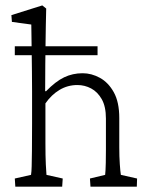

<svg xmlns="http://www.w3.org/2000/svg" viewBox="-20 -696 561 716"><path d="M37.1 0 35.2 -30.3 95.7 -43.9Q97.7 -55.7 98.1 -75.7Q98.6 -95.7 99.1 -132.8Q99.6 -169.9 99.6 -234.4V-355.5Q99.6 -388.7 99.1 -429.2Q98.6 -469.7 98.1 -507.8Q97.7 -545.9 97.2 -572.8Q96.7 -599.6 96.7 -604.5L24.4 -614.3L22.5 -639.6L137.7 -675.8L152.3 -664.1Q151.4 -633.8 150.9 -602.5Q150.4 -571.3 149.9 -535.6Q149.4 -500 148.9 -456.5Q148.4 -413.1 148.4 -356.4L151.4 -355.5Q187.5 -392.6 219.2 -407.7Q251 -422.9 288.1 -422.9Q321.3 -422.9 352.5 -405.8Q383.8 -388.7 404.3 -352.1Q424.8 -315.4 424.8 -255.9V-147.5Q424.8 -111.3 426.8 -83.5Q428.7 -55.7 430.7 -43.9L491.2 -30.3L490.2 0H317.4L315.4 -30.3L372.1 -43.9Q373 -51.8 373.5 -61.5Q374 -71.3 374.5 -88.9Q375 -106.4 375 -137.7V-253.9Q375 -298.8 359.4 -326.2Q343.8 -353.5 319.8 -366.2Q295.9 -378.9 268.6 -378.9Q232.4 -378.9 202.1 -360.8Q171.9 -342.8 149.4 -310.5V-161.1Q149.4 -113.3 150.9 -82.5Q152.3 -51.8 153.3 -43.9L213.9 -30.3L211.9 0ZM35.2 -490.2V-523.4H343.8V-490.2Z"/></svg>

Font: Crimson Pro ExtraLight
Style: Regular
Weight: 250
Designer: Jacques Le Bailly
Foundry: Baron von Fonthausen
Version: Version 1.003